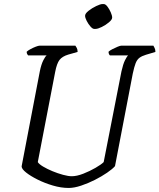

<svg xmlns="http://www.w3.org/2000/svg" viewBox="-20 -930 789 950"><path d="M320 0Q282 0 241.5 -12Q201 -24 166 -41.5Q131 -59 109 -76.5Q87 -94 87 -107L177 -577Q184 -611 194 -631Q204 -651 211 -656H119Q117 -658 114.5 -662.5Q112 -667 112 -674Q118 -680 131 -687Q144 -694 157 -699Q170 -704 176 -704H353Q356 -700 360 -692.5Q364 -685 364 -673L318 -660Q288 -651 274.5 -633.5Q261 -616 253 -574L167 -128Q173 -118 193 -106Q213 -94 239.5 -83Q266 -72 292 -65Q318 -58 335 -58Q360 -58 392 -70.5Q424 -83 452.5 -99.5Q481 -116 493 -128L581 -577Q589 -613 598.5 -632Q608 -651 614 -656H524Q522 -657 519.5 -662Q517 -667 517 -674Q523 -680 536.5 -687Q550 -694 562.5 -699Q575 -704 580 -704H739Q741 -700 745 -692.5Q749 -685 749 -673L702 -659Q682 -653 670 -644Q658 -635 651 -617Q644 -599 637 -566L549 -108Q537 -94 510 -75.5Q483 -57 449.5 -40Q416 -23 381.5 -11.5Q347 0 320 0ZM446 -787Q438 -787 427.5 -799Q417 -811 409 -826.5Q401 -842 401 -852Q401 -863 418 -876.5Q435 -890 456 -900Q477 -910 487 -910Q488 -910 489 -910Q491 -910 493 -910Q502 -910 511.5 -897.5Q521 -885 528 -869Q535 -853 535 -843Q535 -833 519 -819.5Q503 -806 483.5 -796.5Q464 -787 453 -787Q452 -787 450 -787Q448 -787 446 -787Z"/></svg>

Font: Texturina Light
Style: Italic
Weight: 300
Italic angle: -11°
Designer: Guillermo Torres Carreño
Foundry: Omnibus-Type
Version: Version 1.002; ttfautohint (v1.8.3)